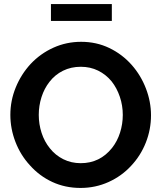

<svg xmlns="http://www.w3.org/2000/svg" viewBox="-20 -921 796 946"><path d="M531 -901H231V-818H531ZM626 -104Q673 -154 698.5 -218.5Q724 -283 724 -353Q724 -420 699 -485Q674 -550 629 -601Q582 -654 518.5 -684.5Q455 -715 380 -715Q307 -715 243 -686Q179 -657 131 -606Q84 -555 57.5 -490Q31 -425 31 -355Q31 -287 56 -222Q81 -157 127 -107Q174 -54 237.5 -24.5Q301 5 377 5Q450 5 514.5 -24Q579 -53 626 -104ZM224 -518Q251 -553 290.5 -572.5Q330 -592 378 -592Q425 -592 463.5 -573Q502 -554 530 -520Q556 -487 570.5 -444Q585 -401 585 -355Q585 -310 571.5 -267.5Q558 -225 532 -192Q472 -117 378 -117Q331 -117 292 -136.5Q253 -156 226 -190Q199 -223 185 -266Q171 -309 171 -355Q171 -400 184.5 -442.5Q198 -485 224 -518Z"/></svg>

Font: RT Raleway Bold
Style: Regular
Weight: 400
Designer: Matt McInerney, Pablo Impallari, Rodrigo Fuenzalida — Edited by Milan Moffatt in April 2016
Foundry: Matt McInerney, Pablo Impallari, Rodrigo Fuenzalida — Edited by Milan Moffatt in April 2016
Version: Version 3.001